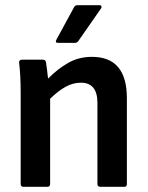

<svg xmlns="http://www.w3.org/2000/svg" viewBox="-20 -723 572 743"><path d="M71 0Q60 0 60 -11V-367Q60 -396 58.5 -426.5Q57 -457 54 -479Q53 -492 65 -492H146Q156 -492 158 -482Q160 -470 162 -453Q164 -436 166 -419Q204 -457 244.5 -480Q285 -503 336 -503Q471 -503 471 -343V-11Q471 0 461 0H369Q357 0 357 -11V-325Q357 -403 293 -403Q263 -403 234.5 -387.5Q206 -372 174 -341V-11Q174 0 163 0ZM205 -557Q192 -557 198 -569L266 -694Q270 -703 280 -703H365Q371 -703 372.5 -698.5Q374 -694 370 -689L283 -564Q278 -557 269 -557Z"/></svg>

Font: Sofia Sans Semi Condensed
Style: Bold
Weight: 700
Designer: Botio Nikoltchev, Ani Petrova
Foundry: lettersoup
Version: Version 4.100; ttfautohint (v1.8.4.7-5d5b)